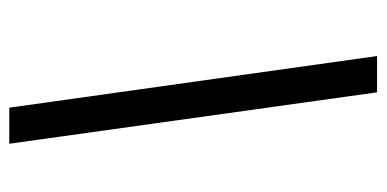

<svg xmlns="http://www.w3.org/2000/svg" viewBox="-224 -526 812 403"><g transform="rotate(90 181.5 -325.0)"><path d="M174.3 -710.9H98.1L206.5 61H282.2Z"/></g></svg>

Font: Roboto Condensed
Style: Italic
Weight: 400
Designer: Google
Version: Version 1.000;PS 001.000;hotconv 1.0.88;makeotf.lib2.5.64775